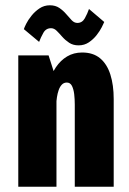

<svg xmlns="http://www.w3.org/2000/svg" viewBox="-20 -711 490 731"><path d="M49.6 0Q49.6 -109 49.6 -184Q49.6 -259 49.6 -308Q49.6 -357 49.6 -387.2Q49.6 -417.5 49.6 -436Q49.6 -454.5 49.6 -468.8Q49.6 -483 49.6 -500H165L195 -406.3V0ZM264.7 0V-313.3Q264.7 -333.1 262.5 -352.4Q260.2 -371.6 253.8 -384.2Q247.4 -396.7 234.4 -396.7Q222.9 -396.7 215.4 -388.7Q207.8 -380.7 203.4 -368Q198.9 -355.3 196.8 -340.9Q194.6 -326.4 194.4 -314L156.7 -322.6Q156.8 -360.6 166 -394.6Q175.1 -428.6 192.8 -454.9Q210.4 -481.1 235.5 -496.1Q260.6 -511.1 292.7 -511.1Q334.7 -511.1 361.2 -489Q387.6 -466.9 400.2 -427.1Q412.9 -387.4 412.9 -334V0ZM279.2 -538.3Q258.2 -538.3 243.3 -548.2Q228.4 -558.1 217.1 -570.9Q205.9 -583.8 195.9 -593.7Q185.9 -603.6 174.4 -603.6Q154.9 -603.6 145.1 -586Q135.2 -568.4 128.9 -551.5L70.9 -600Q72.3 -605.6 79.6 -620.2Q86.9 -634.9 99.9 -651.1Q112.8 -667.3 130.4 -679.1Q148 -690.9 169.9 -690.9Q190.9 -690.9 205.9 -680.8Q220.9 -670.6 232.1 -657.3Q243.3 -643.9 253.1 -633.8Q262.9 -623.7 274.5 -623.7Q293.1 -623.7 303 -641.5Q312.9 -659.4 318.8 -676.8L376.9 -627.3Q374.9 -622.1 367.6 -607.7Q360.4 -593.3 347.9 -577.3Q335.4 -561.4 318.3 -549.8Q301.2 -538.3 279.2 -538.3Z"/></svg>

Font: League Mono Thin Condensed
Style: Regular
Weight: 100
Width: 1
Designer: Tyler Finck
Foundry: The League of Moveable Type / Tyler Finck
Version: Version 2.300;RELEASE